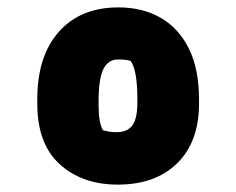

<svg xmlns="http://www.w3.org/2000/svg" viewBox="-20 -782 640 520"><path d="M301 -762Q365 -762 414 -734.5Q463 -707 491 -651.5Q519 -596 519 -513V-501Q519 -398 460 -340Q401 -282 299 -282Q203 -282 142 -337Q81 -392 81 -501V-514Q81 -630 139.5 -696Q198 -762 301 -762ZM300 -621Q273 -621 260 -595Q247 -569 247 -507V-497Q247 -449 259 -429Q267 -427 276 -425.5Q285 -424 296 -424Q325 -424 338.5 -442.5Q352 -461 352 -504V-515Q352 -591 334 -617Q321 -621 300 -621Z"/></svg>

Font: Recursive Sn Csl St Blk
Style: Regular
Weight: 900
Version: Version 1.079;hotconv 1.0.112;makeotfexe 2.5.65598; ttfautoh